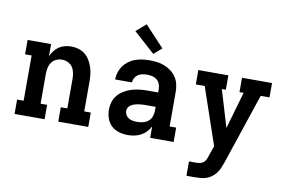

<svg xmlns="http://www.w3.org/2000/svg" viewBox="-95 -942 1990 1329"><g transform="rotate(10 900.0 -277.5)"><path d="M41 0V-101H87V-419H41V-520H206V-435Q215 -455 229 -473.5Q243 -492 262 -504.5Q281 -517 303.5 -522.5Q326 -528 348 -528Q374 -528 399 -520.5Q424 -513 444 -497Q464 -481 477.5 -458.5Q491 -436 499 -411.5Q507 -387 510 -361.5Q513 -336 513 -310V-101H559V0H348V-101H394V-310Q394 -331 389.5 -352.5Q385 -374 373 -391.5Q361 -409 341 -418Q321 -427 300 -427Q279 -427 259 -418Q239 -409 227 -391.5Q215 -374 210.5 -352.5Q206 -331 206 -310V-101H252V0Z M838 8Q807 8 776.5 -0.5Q746 -9 723 -30Q700 -51 689.5 -81Q679 -111 679 -142Q679 -171 687.5 -198.5Q696 -226 714.5 -247Q733 -268 758 -282.5Q783 -297 810 -305Q837 -313 865 -316Q893 -319 921 -319H994V-344Q994 -362 987 -379Q980 -396 966 -407.5Q952 -419 934 -423Q916 -427 898 -427Q882 -427 865.5 -424Q849 -421 835 -412Q821 -403 812.5 -388Q804 -373 804 -356H685Q685 -382 693 -407Q701 -432 716 -452.5Q731 -473 752 -488.5Q773 -504 797 -512.5Q821 -521 847 -524.5Q873 -528 898 -528Q925 -528 951.5 -524.5Q978 -521 1003 -511Q1028 -501 1050 -484.5Q1072 -468 1086.5 -445.5Q1101 -423 1107 -397Q1113 -371 1113 -344V-101H1159V0H994V-80Q983 -59 966.5 -41.5Q950 -24 929.5 -13Q909 -2 885.5 3Q862 8 838 8ZM885 -93Q906 -93 926.5 -98Q947 -103 963 -116Q979 -129 986.5 -148.5Q994 -168 994 -189V-218H921Q908 -218 895.5 -217Q883 -216 870.5 -214Q858 -212 845.5 -208Q833 -204 822 -197Q811 -190 804.5 -179Q798 -168 798 -155Q798 -140 806 -126.5Q814 -113 827 -105.5Q840 -98 855 -95.5Q870 -93 885 -93ZM914 -576 765 -710 834 -770 970 -624Z M1287 215V114H1339Q1354 114 1368 110.5Q1382 107 1392 97Q1402 87 1407.5 74Q1413 61 1417 47L1440 -20L1320 -371L1304 -419H1241V-520H1452V-419H1424L1502 -159L1577 -419H1548V-520H1759V-419H1697L1530 79Q1523 99 1514.5 119Q1506 139 1493 156Q1480 173 1462.5 186Q1445 199 1424.5 205.5Q1404 212 1382.5 213.5Q1361 215 1339 215Z"/></g></svg>

Font: Iosevka Etoile
Style: Bold
Weight: 700
Designer: Belleve Invis
Foundry: Belleve Invis
Version: Version 28.1.0; ttfautohint (v1.8.4)